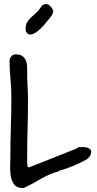

<svg xmlns="http://www.w3.org/2000/svg" viewBox="-20 -929 477 949"><path d="M31.2 -151.4Q31.2 -226.6 33.7 -300.8Q36.1 -375 36.1 -451.2Q36.1 -495.1 31.7 -539.1Q27.3 -583 27.3 -627Q27.3 -640.6 35.6 -650.4Q43.9 -660.2 57.6 -660.2Q81.1 -660.2 92.8 -650.4Q104.5 -640.6 109.4 -626Q114.3 -611.3 114.3 -592.8Q114.3 -574.2 114.3 -556.6Q114.3 -552.7 114.7 -537.1Q115.2 -521.5 116.2 -503.4Q117.2 -485.4 117.7 -469.7Q118.2 -454.1 118.2 -450.2V-418Q118.2 -354.5 116.2 -292Q114.3 -229.5 114.3 -165V-124Q114.3 -119.1 115.7 -110.8Q117.2 -102.5 118.2 -102.5H126L357.4 -194.3Q365.2 -201.2 371.1 -201.7Q377 -202.1 384.8 -202.1Q389.6 -202.1 397.5 -201.7Q405.3 -201.2 412.6 -198.7Q419.9 -196.3 425.3 -191.9Q430.7 -187.5 430.7 -178.7Q430.7 -156.2 406.2 -139.6Q375 -123 341.8 -108.9Q308.6 -94.7 274.4 -85.9L269.5 -82Q222.7 -69.3 182.1 -44.9Q141.6 -20.5 97.7 0H88.9Q62.5 0 49.8 -17.6Q37.1 -35.2 33.2 -59.1Q29.3 -83 30.3 -108.9Q31.2 -134.8 31.2 -151.4ZM107.4 -774.4Q104.5 -799.8 111.8 -814.5Q119.1 -829.1 131.3 -840.8Q143.6 -852.5 158.2 -865.2Q172.9 -877.9 186.5 -900.4Q201.2 -912.1 213.9 -908.2Q226.6 -904.3 237.3 -887.7Q243.2 -878.9 242.7 -871.6Q242.2 -864.3 238.3 -856.9Q234.4 -849.6 229 -843.8Q223.6 -837.9 219.7 -832Q211.9 -822.3 197.3 -805.2Q182.6 -788.1 166 -774.9Q149.4 -761.7 133.3 -758.8Q117.2 -755.9 107.4 -774.4Z"/></svg>

Font: Covered By Your Grace
Style: Regular
Weight: 400
Designer: Kimberly Geswein
Foundry: Kimberly Geswein
Version: Version 1.0